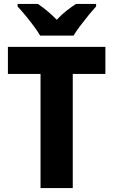

<svg xmlns="http://www.w3.org/2000/svg" viewBox="-20 -951 573 971"><path d="M348 0H185V-577H20V-714H513V-577H348ZM183 -771Q171 -792 150.5 -819.5Q130 -847 108 -873.5Q86 -900 69 -918V-931H172Q194 -916 218.5 -896Q243 -876 267 -851Q291 -877 316 -896.5Q341 -916 364 -931H466V-918Q449 -900 427.5 -873.5Q406 -847 385.5 -820Q365 -793 352 -771Z"/></svg>

Font: Noto Sans Gurmukhi SemiCondensed ExtraBold
Style: Regular
Weight: 800
Width: 4
Designer: Jelle Bosma - Monotype Design Team
Foundry: Monotype Imaging Inc.
Version: Version 2.004; ttfautohint (v1.8.4.7-5d5b)